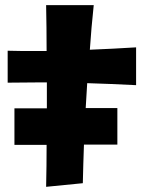

<svg xmlns="http://www.w3.org/2000/svg" viewBox="-20 -703 560 746"><path d="M436 -141.1H306.2Q304.7 -103 303.7 -65.9Q302.7 -28.8 301.8 8.8L159.2 22.9Q160.2 -17.6 160.6 -58.3Q161.1 -99.1 161.1 -140.1H36.1V-282.2H162.1V-331.1V-382.8H127Q97.7 -382.8 68.4 -382.3Q39.1 -381.8 9.8 -381.8V-505.9Q22.5 -505.9 35.4 -505.4Q48.3 -504.9 62 -504.9H161.1Q161.1 -550.3 160.6 -594.5Q160.2 -638.7 159.2 -683.1H344.2Q339.4 -639.2 335.7 -595.9Q332 -552.7 329.1 -509.8Q374.5 -511.7 418.7 -513.9Q462.9 -516.1 508.8 -519V-372.1Q461.4 -374.5 413.8 -376.5Q366.2 -378.4 318.8 -379.9L313 -283.2H436Z"/></svg>

Font: Galindo
Style: Regular
Weight: 400
Version: Version 1.000